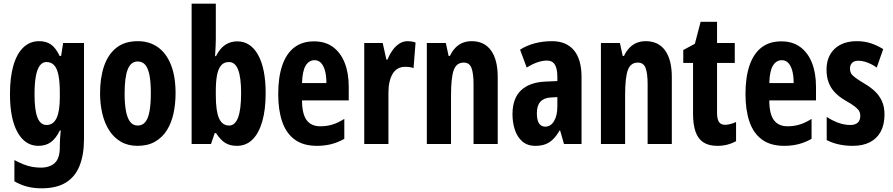

<svg xmlns="http://www.w3.org/2000/svg" viewBox="-20 -780 4837 1040"><path d="M192 -557Q230 -557 256 -539Q282 -521 303 -477H311L322 -547H435V-28Q435 58 411 118Q387 178 336.5 209Q286 240 205 240Q162 240 126 230.5Q90 221 58 202V87Q84 101 108 110.5Q132 120 155.5 124Q179 128 201 128Q249 128 276.5 103Q304 78 304 17V7Q304 -10 305.5 -32Q307 -54 309 -73H304Q283 -30 255.5 -10Q228 10 188 10Q116 10 75 -63.5Q34 -137 34 -270Q34 -361 52.5 -425Q71 -489 106.5 -523Q142 -557 192 -557ZM231 -444Q210 -444 195.5 -424.5Q181 -405 174 -366Q167 -327 167 -268Q167 -183 183 -143Q199 -103 232 -103Q250 -103 263.5 -112Q277 -121 286 -139.5Q295 -158 299.5 -186Q304 -214 304 -252V-279Q304 -337 296.5 -373.5Q289 -410 273 -427Q257 -444 231 -444Z M931 -275Q931 -218 920 -166.5Q909 -115 884.5 -75.5Q860 -36 820.5 -13Q781 10 725 10Q673 10 634.5 -12.5Q596 -35 571 -74.5Q546 -114 534 -165.5Q522 -217 522 -275Q522 -358 543.5 -421.5Q565 -485 610 -521Q655 -557 727 -557Q789 -557 835 -524.5Q881 -492 906 -429Q931 -366 931 -275ZM655 -273Q655 -216 662.5 -177.5Q670 -139 685.5 -119.5Q701 -100 726 -100Q752 -100 767.5 -119.5Q783 -139 790 -178Q797 -217 797 -275Q797 -333 790 -371Q783 -409 767.5 -428Q752 -447 726 -447Q689 -447 672 -404.5Q655 -362 655 -273Z M1149 -570Q1149 -554 1148 -531Q1147 -508 1145 -476H1150Q1171 -518 1200 -537Q1229 -556 1265 -556Q1337 -556 1378 -482.5Q1419 -409 1419 -275Q1419 -186 1400.5 -122Q1382 -58 1347.5 -24Q1313 10 1263 10Q1227 10 1201.5 -5Q1176 -20 1150 -59H1143L1123 0H1018V-760H1149ZM1220 -444Q1193 -444 1177.5 -425.5Q1162 -407 1155.5 -372.5Q1149 -338 1149 -289V-262Q1149 -178 1166.5 -139Q1184 -100 1221 -100Q1253 -100 1269.5 -143Q1286 -186 1286 -276Q1286 -360 1270 -402Q1254 -444 1220 -444Z M1681 -556Q1742 -556 1783.5 -525.5Q1825 -495 1847 -440Q1869 -385 1869 -309V-236H1616Q1616 -164 1640.5 -130Q1665 -96 1715 -96Q1749 -96 1779.5 -105Q1810 -114 1845 -136V-28Q1812 -9 1775.5 0.5Q1739 10 1697 10Q1623 10 1576.5 -24Q1530 -58 1508.5 -121Q1487 -184 1487 -270Q1487 -362 1509 -426Q1531 -490 1574 -523Q1617 -556 1681 -556ZM1684 -454Q1654 -454 1636 -425Q1618 -396 1616 -330H1748Q1748 -369 1740.5 -396.5Q1733 -424 1719 -439Q1705 -454 1684 -454Z M2188 -557Q2198 -557 2208 -555.5Q2218 -554 2231 -550L2220 -411Q2210 -415 2199 -416.5Q2188 -418 2174 -418Q2152 -418 2135 -408.5Q2118 -399 2107 -380.5Q2096 -362 2090 -336.5Q2084 -311 2084 -279V0H1953V-547H2053L2073 -457H2079Q2089 -483 2105 -506Q2121 -529 2142 -543Q2163 -557 2188 -557Z M2535 -557Q2603 -557 2639.5 -507Q2676 -457 2676 -362V0H2545V-324Q2545 -382 2534 -411.5Q2523 -441 2492 -441Q2453 -441 2438 -401Q2423 -361 2423 -263V0H2292V-547H2395L2410 -477H2417Q2429 -503 2446.5 -521Q2464 -539 2486 -548Q2508 -557 2535 -557Z M2970 -557Q3047 -557 3088.5 -508Q3130 -459 3130 -362V0H3035L3014 -73H3011Q2995 -45 2976.5 -26.5Q2958 -8 2935 1Q2912 10 2880 10Q2836 10 2808.5 -14.5Q2781 -39 2768.5 -78Q2756 -117 2756 -161Q2756 -247 2802 -290.5Q2848 -334 2933 -338L2999 -341V-363Q2999 -408 2985.5 -430Q2972 -452 2942 -452Q2920 -452 2892.5 -443Q2865 -434 2833 -414L2797 -511Q2833 -534 2877 -545.5Q2921 -557 2970 -557ZM2964 -252Q2926 -250 2907 -229Q2888 -208 2888 -167Q2888 -130 2899.5 -112Q2911 -94 2934 -94Q2963 -94 2981 -124Q2999 -154 2999 -204V-254Z M3478 -557Q3546 -557 3582.5 -507Q3619 -457 3619 -362V0H3488V-324Q3488 -382 3477 -411.5Q3466 -441 3435 -441Q3396 -441 3381 -401Q3366 -361 3366 -263V0H3235V-547H3338L3353 -477H3360Q3372 -503 3389.5 -521Q3407 -539 3429 -548Q3451 -557 3478 -557Z M3907 -104Q3920 -104 3935.5 -108Q3951 -112 3967 -119V-15Q3945 -3 3920 3.5Q3895 10 3866 10Q3819 10 3790 -9Q3761 -28 3747.5 -66.5Q3734 -105 3734 -163V-439H3681V-509L3744 -543L3775 -662H3864V-547H3960V-439H3864V-168Q3864 -136 3874 -120Q3884 -104 3907 -104Z M4212 -556Q4273 -556 4314.5 -525.5Q4356 -495 4378 -440Q4400 -385 4400 -309V-236H4147Q4147 -164 4171.5 -130Q4196 -96 4246 -96Q4280 -96 4310.5 -105Q4341 -114 4376 -136V-28Q4343 -9 4306.5 0.5Q4270 10 4228 10Q4154 10 4107.5 -24Q4061 -58 4039.5 -121Q4018 -184 4018 -270Q4018 -362 4040 -426Q4062 -490 4105 -523Q4148 -556 4212 -556ZM4215 -454Q4185 -454 4167 -425Q4149 -396 4147 -330H4279Q4279 -369 4271.5 -396.5Q4264 -424 4250 -439Q4236 -454 4215 -454Z M4771 -160Q4771 -105 4750.5 -67Q4730 -29 4691.5 -9.5Q4653 10 4599 10Q4560 10 4525 2.5Q4490 -5 4458 -21V-147Q4484 -129 4518 -116Q4552 -103 4586 -103Q4612 -103 4626 -115.5Q4640 -128 4640 -153Q4640 -167 4634 -178Q4628 -189 4611 -202.5Q4594 -216 4560 -235Q4527 -254 4504 -277.5Q4481 -301 4469 -332Q4457 -363 4457 -402Q4457 -474 4501 -515.5Q4545 -557 4622 -557Q4661 -557 4695.5 -546Q4730 -535 4764 -514L4729 -414Q4714 -425 4697.5 -433Q4681 -441 4664 -446Q4647 -451 4629 -451Q4607 -451 4595.5 -439.5Q4584 -428 4584 -408Q4584 -394 4589.5 -383.5Q4595 -373 4611.5 -360.5Q4628 -348 4661 -328Q4694 -309 4718.5 -286Q4743 -263 4757 -232.5Q4771 -202 4771 -160Z"/></svg>

Font: Noto Sans Display ExtraCondensed
Style: Regular
Weight: 400
Width: 2
Version: Version 2.003